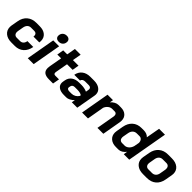

<svg xmlns="http://www.w3.org/2000/svg" viewBox="249 -1916 3130 3130"><g transform="rotate(45 1814.0 -351.0)"><path d="M25 -155Q25 -172 28 -191L49 -308Q65 -402 127 -454.5Q189 -507 282 -507H361Q447 -507 496.5 -465Q546 -423 546 -351Q546 -335 543 -315H408Q410 -327 410 -333Q410 -359 395 -374.5Q380 -390 354 -390H277Q240 -390 215.5 -366Q191 -342 183 -298L166 -201Q164 -185 164 -178Q164 -146 181.5 -127.5Q199 -109 229 -109H306Q340 -109 362.5 -131Q385 -153 391 -193H526Q510 -99 450.5 -45.5Q391 8 302 8H220Q131 8 78 -36.5Q25 -81 25 -155Z M684 -611Q684 -655 711.5 -682.5Q739 -710 785 -710Q818 -710 838 -692Q858 -674 858 -645Q858 -601 830.5 -573.5Q803 -546 757 -546Q724 -546 704 -564Q684 -582 684 -611ZM680 -499H816L728 0H592Z M934 -117Q934 -136 939 -164L978 -383H890L910 -499H1002L1029 -650H1161L1134 -499H1263L1243 -383H1114L1076 -170Q1074 -156 1074 -151Q1074 -116 1111 -116H1196L1175 0H1080Q1006 0 970 -28.5Q934 -57 934 -117Z M1266 -110Q1266 -118 1268 -134L1275 -173Q1287 -238 1337.5 -274.5Q1388 -311 1467 -311H1527Q1556 -311 1589.5 -304Q1623 -297 1648 -285L1657 -337Q1658 -341 1658 -349Q1658 -369 1644.5 -381Q1631 -393 1607 -393H1522Q1493 -393 1474 -380Q1455 -367 1451 -345H1319Q1333 -422 1388 -464.5Q1443 -507 1528 -507H1613Q1697 -507 1746.5 -469Q1796 -431 1796 -367Q1796 -352 1793 -337L1733 0H1607L1618 -60Q1587 -28 1552.5 -10Q1518 8 1488 8H1430Q1354 8 1310 -24Q1266 -56 1266 -110ZM1506 -96Q1542 -96 1575 -115Q1608 -134 1627 -166L1630 -183Q1617 -195 1589 -202Q1561 -209 1529 -209H1467Q1442 -209 1426 -197.5Q1410 -186 1406 -165L1401 -139Q1397 -120 1411.5 -108Q1426 -96 1453 -96Z M1932 -499H2058L2047 -439Q2076 -471 2110 -489Q2144 -507 2176 -507H2232Q2307 -507 2350.5 -467.5Q2394 -428 2394 -362Q2394 -345 2391 -325L2334 0H2198L2254 -320Q2255 -326 2255 -337Q2255 -361 2242.5 -375Q2230 -389 2208 -389H2148Q2113 -389 2080.5 -363.5Q2048 -338 2032 -297L1980 0H1844Z M2453 -149Q2453 -162 2457 -188L2477 -302Q2494 -399 2555 -453Q2616 -507 2708 -507H2762Q2797 -507 2827 -495Q2857 -483 2876 -461L2919 -700H3055L2931 0H2805L2816 -66Q2790 -31 2756.5 -11.5Q2723 8 2688 8H2630Q2550 8 2501.5 -34.5Q2453 -77 2453 -149ZM2714 -109Q2754 -109 2787 -139Q2820 -169 2833 -217L2849 -304Q2849 -343 2829.5 -366.5Q2810 -390 2778 -390H2718Q2676 -390 2648 -364Q2620 -338 2612 -292L2595 -198Q2593 -182 2593 -176Q2593 -145 2610.5 -127Q2628 -109 2658 -109Z M3059 -154Q3059 -172 3062 -190L3083 -307Q3100 -401 3162 -454Q3224 -507 3318 -507H3407Q3498 -507 3551 -463.5Q3604 -420 3604 -346Q3604 -335 3600 -307L3579 -190Q3562 -96 3501 -44Q3440 8 3343 8H3254Q3166 8 3112.5 -36.5Q3059 -81 3059 -154ZM3348 -109Q3386 -109 3412 -133.5Q3438 -158 3445 -201L3462 -298Q3464 -314 3464 -320Q3464 -352 3446.5 -371Q3429 -390 3398 -390H3313Q3275 -390 3249.5 -365.5Q3224 -341 3217 -298L3200 -201Q3198 -185 3198 -178Q3198 -146 3215.5 -127.5Q3233 -109 3263 -109Z"/></g></svg>

Font: Bai Jamjuree
Style: Bold Italic
Weight: 700
Italic angle: -10°
Designer: Katatrad Aksorn Co.,Ltd.
Foundry: Cadson Demak Co.,Ltd.
Version: Version 1.000; ttfautohint (v1.6)